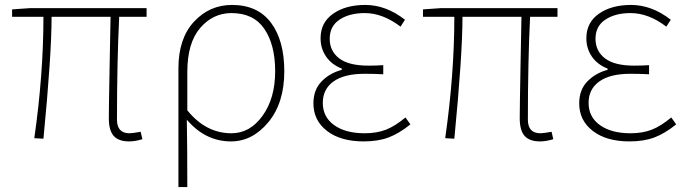

<svg xmlns="http://www.w3.org/2000/svg" viewBox="-20 -560 2782 778"><path d="M503 13Q461 13 441 -9Q421 -31 421 -81Q421 -122 424 -282Q427 -442 428 -492H189Q189 -337 156 2L119 0Q156 -259 156 -492H29V-522L101 -527H574V-492H463Q454 -311 454 -75Q454 -20 505 -20Q516 -20 550 -26L557 4Q528 13 503 13Z M703 198V-283Q703 -404 766 -472Q829 -540 920 -540Q1024 -540 1078 -468Q1132 -396 1132 -271Q1132 -143 1067.5 -65Q1003 13 916 13Q812 13 737 -75Q739 31 739 198ZM918 -20Q993 -20 1044 -91Q1095 -162 1095 -271Q1095 -378 1051.5 -442.5Q1008 -507 918 -507Q843 -507 791 -446.5Q739 -386 739 -268V-113Q814 -20 918 -20Z M1454 13Q1360 13 1305 -29.5Q1250 -72 1250 -141Q1250 -196 1283 -230Q1316 -264 1365 -277V-282Q1324 -298 1301.5 -330.5Q1279 -363 1279 -405Q1279 -469 1330 -504.5Q1381 -540 1460 -540Q1544 -540 1621 -480L1603 -452Q1531 -507 1458 -507Q1396 -507 1356 -480.5Q1316 -454 1316 -403Q1316 -353 1354.5 -323.5Q1393 -294 1473 -294Q1506 -294 1533 -296V-259Q1502 -261 1457 -261Q1375 -261 1331.5 -230Q1288 -199 1288 -143Q1288 -86 1334 -53Q1380 -20 1458 -20Q1507 -20 1544 -34.5Q1581 -49 1623 -84L1643 -56Q1597 -19 1554.5 -3Q1512 13 1454 13Z M2168 13Q2126 13 2106 -9Q2086 -31 2086 -81Q2086 -122 2089 -282Q2092 -442 2093 -492H1854Q1854 -337 1821 2L1784 0Q1821 -259 1821 -492H1694V-522L1766 -527H2239V-492H2128Q2119 -311 2119 -75Q2119 -20 2170 -20Q2181 -20 2215 -26L2222 4Q2193 13 2168 13Z M2531 13Q2437 13 2382 -29.5Q2327 -72 2327 -141Q2327 -196 2360 -230Q2393 -264 2442 -277V-282Q2401 -298 2378.5 -330.5Q2356 -363 2356 -405Q2356 -469 2407 -504.5Q2458 -540 2537 -540Q2621 -540 2698 -480L2680 -452Q2608 -507 2535 -507Q2473 -507 2433 -480.5Q2393 -454 2393 -403Q2393 -353 2431.5 -323.5Q2470 -294 2550 -294Q2583 -294 2610 -296V-259Q2579 -261 2534 -261Q2452 -261 2408.5 -230Q2365 -199 2365 -143Q2365 -86 2411 -53Q2457 -20 2535 -20Q2584 -20 2621 -34.5Q2658 -49 2700 -84L2720 -56Q2674 -19 2631.5 -3Q2589 13 2531 13Z"/></svg>

Font: Noto Sans Korean Thin
Style: Regular
Weight: 250
Designer: Ryoko NISHIZUKA  (kana & ideographs); Paul D. Hunt (Latin, Greek & Cyrillic); Wenlong ZHANG  (bopomofo); Sandoll Communi
Foundry: Adobe Systems Incorporated
Version: Version 1.0001;PS 1;hotconv 1.0.78;makeotf.lib2.5.61930